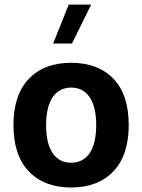

<svg xmlns="http://www.w3.org/2000/svg" viewBox="-20 -811 618 836"><path d="M289.6 -537.6C210.9 -537.6 149.9 -514.2 105.5 -467.8C61 -421.4 38.6 -354 38.6 -266.1C38.6 -178.7 61 -111.3 105.5 -64.9C149.9 -18.1 211.4 5.4 289.6 5.4C367.7 5.4 429.2 -18.1 473.6 -64.9C518.1 -111.3 540.5 -178.7 540.5 -266.1C540.5 -354 518.6 -421.4 474.1 -467.8C429.7 -514.2 368.2 -537.6 289.6 -537.6ZM289.6 -429.7C357.4 -429.7 398.9 -375 398.9 -266.1C398.9 -157.2 357.9 -102.5 289.6 -102.5C221.7 -102.5 180.7 -157.2 180.7 -266.1C180.7 -375 222.7 -429.7 289.6 -429.7ZM211.4 -621.6H293.5L377 -791H279.3Z"/></svg>

Font: Estedad Bold
Style: Regular
Weight: 700
Designer: Amin Abedi
Version: Version 7.3